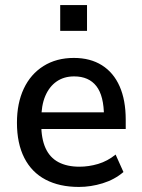

<svg xmlns="http://www.w3.org/2000/svg" viewBox="-20 -730 561 759"><path d="M292 9Q215 9 160 -20Q105 -49 76 -106Q47 -163 47 -245Q47 -322 74 -379.5Q101 -437 152 -469Q203 -501 272 -501Q337 -501 383 -472Q429 -443 453 -388.5Q477 -334 477 -257V-220H126V-286H407L391 -269Q391 -351 361 -389.5Q331 -428 273 -428Q233 -428 204 -408Q175 -388 159 -350.5Q143 -313 143 -256V-240Q143 -182 160 -144.5Q177 -107 211 -89Q245 -71 294 -71Q331 -71 368 -82Q405 -93 437 -119L468 -50Q433 -20 386 -5.5Q339 9 292 9ZM218 -608V-710H324V-608Z"/></svg>

Font: Nunito Sans 10pt SemiCondensed SemiBold
Style: Regular
Weight: 600
Width: 4
Designer: Vernon Adams
Foundry: Vernon Adams
Version: Version 3.101;gftools[0.9.27]